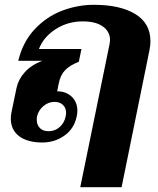

<svg xmlns="http://www.w3.org/2000/svg" viewBox="-20 -583 657 799"><path d="M436 -400Q438 -412 438 -416Q438 -451 408.5 -472.5Q379 -494 324 -494Q262 -494 211.5 -461.5Q161 -429 142 -379H319L308 -326Q270 -311 250.5 -290.5Q231 -270 224 -234L218 -203Q255 -203 278.5 -180.5Q302 -158 302 -122Q302 -110 299 -98Q289 -48 248.5 -19Q208 10 156 10Q95 10 60 -16Q25 -42 25 -90Q25 -102 28 -117L49 -218Q57 -254 84 -283.5Q111 -313 156 -330H56Q75 -409 124.5 -461.5Q174 -514 238.5 -538.5Q303 -563 371 -563Q480 -563 543 -524.5Q606 -486 606 -412Q606 -393 602 -374L486 196H314ZM253 -98Q255 -108 255 -113Q255 -134 242 -146.5Q229 -159 207 -159Q181 -159 160.5 -141.5Q140 -124 134 -98Q133 -94 133 -85Q133 -63 146 -50Q159 -37 182 -37Q209 -37 228.5 -54.5Q248 -72 253 -98Z"/></svg>

Font: Taviraj
Style: Bold Italic
Weight: 700
Italic angle: -12°
Designer: Katatrad Team
Foundry: CadsonDemak
Version: Version 1.001